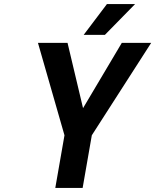

<svg xmlns="http://www.w3.org/2000/svg" viewBox="-20 -921 761 941"><path d="M387 -391 311 -711H166L296 -258L251 0H385L430 -258L721 -711H577ZM504 -901 390 -750H494L642 -901Z"/></svg>

Font: Asimov
Style: NarIt
Weight: 500
Designer: Google
Version: Version 2.000980; 2014